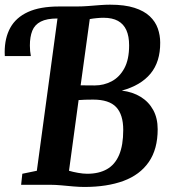

<svg xmlns="http://www.w3.org/2000/svg" viewBox="-70 -770 714 800"><path d="M281.5 9Q261 9 235.5 6.8Q210 4.5 185 2.2Q160 0 141.5 0H18L23 -46L83.5 -58.5L169.5 -693L154.5 -717.5L176.5 -743H249Q274 -743 299 -745Q324 -747 347 -748.8Q370 -750.5 388.5 -750.5Q449.5 -750.5 490 -737.5Q530.5 -724.5 554 -702.2Q577.5 -680 587.5 -651.5Q597.5 -623 597.5 -592.5Q598 -512.5 557.2 -463.2Q516.5 -414 437.5 -392.5Q483 -387 516.5 -366.2Q550 -345.5 568.5 -311.5Q587 -277.5 587 -231.5Q587 -148.5 550 -95Q513 -41.5 444.5 -16.2Q376 9 281.5 9ZM266 -414.5Q280 -414.5 295 -414.2Q310 -414 324.5 -414Q362.5 -414 395.2 -431.2Q428 -448.5 448 -485.2Q468 -522 468 -581Q468 -619 456.5 -644.5Q445 -670 421.5 -683Q398 -696 361 -696Q349.5 -696 333.5 -694.5Q317.5 -693 304 -690.5ZM293.5 -46Q342 -46 375.5 -65Q409 -84 426.2 -124.2Q443.5 -164.5 443.5 -228.5Q443.5 -292.5 414 -323.8Q384.5 -355 318 -355Q298 -355 284.5 -354.5Q271 -354 257.5 -353L217.5 -58.5Q234 -53.5 255.2 -49.8Q276.5 -46 293.5 -46ZM-50 -536.5Q-50 -541 -50.2 -544.5Q-50.5 -548 -50.5 -552.5Q-50.5 -612 -27 -654.5Q-3.5 -697 46.5 -720Q96.5 -743 176.5 -743L169.5 -693Q125 -693 99.8 -680Q74.5 -667 64.5 -641.8Q54.5 -616.5 54.5 -580.5Q54.5 -569 55.5 -557.8Q56.5 -546.5 58.5 -536.5Z"/></svg>

Font: Merriweather 24pt SemiCondensed
Style: Bold Italic
Weight: 700
Width: 4
Italic angle: -7.8°
Designer: Eben Sorkin
Foundry: Eben Sorkin
Version: Version 2.101